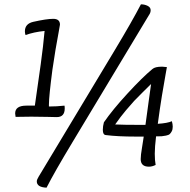

<svg xmlns="http://www.w3.org/2000/svg" viewBox="-20 -760 878 887"><path d="M512 -185Q543 -183 652 -183Q659 -236 667 -293Q675 -350 678 -372Q667 -361 640 -334.5Q613 -308 600 -294Q587 -280 562 -250.5Q537 -221 512 -185ZM684 -441Q696 -452 729 -452Q735 -452 751 -450Q751 -448 744.5 -413.5Q738 -379 728 -317.5Q718 -256 709 -188Q754 -191 774 -200Q778 -186 778 -175Q778 -162 773.5 -153.5Q769 -145 764 -140.5Q759 -136 746.5 -133.5Q734 -131 726.5 -130.5Q719 -130 701 -130Q695 -80 695 -50Q695 -19 699 2Q683 10 668 10Q630 10 630 -25Q630 -43 636 -77.5Q642 -112 644 -129H607Q523 -129 469 -136Q455 -137 455 -160Q455 -177 460 -195Q500 -253 569 -328Q638 -403 684 -441ZM206 -277V-268Q242 -268 278 -272Q279 -268 279 -259Q279 -219 242 -219Q236 -219 199 -220Q162 -221 125 -221Q78 -221 52 -220Q50 -232 50 -236Q50 -272 102 -272H141Q166 -446 168 -462Q180 -549 186 -617Q136 -612 98 -598Q95 -607 95 -615Q95 -650 133 -659Q195 -673 226 -673Q257 -673 257 -646Q257 -642 251 -611.5Q245 -581 236.5 -530.5Q228 -480 222 -437Q206 -314 206 -277ZM158 57 510 -528Q590 -661 631 -740Q648 -740 662 -733Q676 -726 676 -713Q676 -701 668 -690L316 -105Q231 36 195 107Q150 105 150 78Q150 70 158 57Z"/></svg>

Font: Overlock
Style: Italic
Weight: 400
Designer: Dario Muhafara
Foundry: Dario Manuel Muhafara
Version: Version 1.002